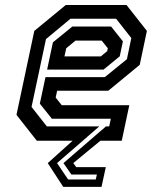

<svg xmlns="http://www.w3.org/2000/svg" viewBox="-20 -560 610 764"><path d="M231.5 183.5 170 89 269 0H126.5L45.5 -103L116.5 -437L241.5 -540H483.5L564.5 -437L536 -302L411 -199H207.5L201.5 -172L225.5 -141.5H494.5L464.5 0H379.5L271.5 89L283.5 105H401L384 183.5ZM251 154H361L365.5 134.5H264L232.5 89L401.5 -57H414.5L421 -87.5H186.5L138.5 -147.5L161 -253H397L485 -324.5L502.5 -408.5L442 -485.5H260.5L163 -404.5L105.5 -134.5L166.5 -57H375L207 89ZM167.5 -283 190.5 -391.5 268 -454.5H422L469 -395.5L456.5 -336L392 -283ZM236.5 -335.5H381L406.5 -356.5L409 -368L384.5 -398.5H280.5L243.5 -368Z"/></svg>

Font: Tourney Thin SemiBold
Style: Italic
Weight: 600
Italic angle: -12°
Version: Version 1.015